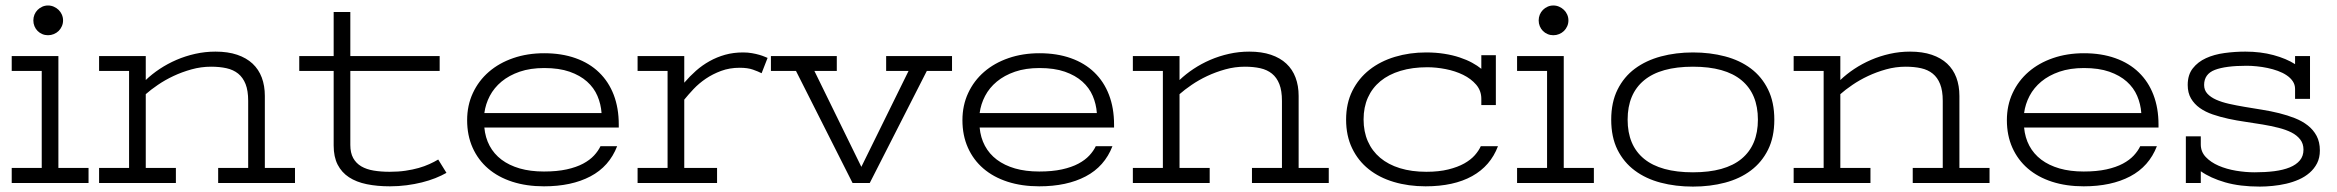

<svg xmlns="http://www.w3.org/2000/svg" viewBox="-20 -670 8556 703"><path d="M22.9 -464.8H193.8V-55.2H304.2V0H22.9V-55.2H132.8V-410.2H22.9ZM102.1 -595.2Q102.1 -606.4 106.2 -616.5Q110.4 -626.5 117.7 -633.8Q125 -641.1 134.8 -645.5Q144.5 -649.9 155.8 -649.9Q167 -649.9 177 -645.5Q187 -641.1 194.6 -633.8Q202.1 -626.5 206.5 -616.5Q210.9 -606.4 210.9 -595.2Q210.9 -584 206.5 -574Q202.1 -564 194.6 -556.6Q187 -549.3 177 -545.2Q167 -541 155.8 -541Q144.5 -541 134.8 -545.2Q125 -549.3 117.7 -556.6Q110.4 -564 106.2 -574Q102.1 -584 102.1 -595.2Z M342.8 -464.8H513.7V-377Q536.6 -398.9 564.9 -417.7Q593.3 -436.5 626 -450.7Q658.7 -464.8 694.8 -472.9Q731 -481 769 -481Q814.5 -481 848.4 -469.5Q882.3 -458 904.8 -437Q927.2 -416 938.5 -386Q949.7 -356 949.7 -318.8V-55.2H1060.1V0H778.8V-55.2H888.7V-300.8Q888.7 -337.9 879.2 -362.1Q869.6 -386.2 852.1 -400.4Q834.5 -414.6 809.3 -420.2Q784.2 -425.8 752.9 -425.8Q716.3 -425.8 681.2 -416Q646 -406.2 615 -391.6Q584 -377 557.9 -359.1Q531.7 -341.3 513.7 -325.2V-55.2H624V0H342.8V-55.2H452.6V-410.2H342.8Z M1075.7 -464.8H1201.7V-626H1262.7V-464.8H1589.8V-410.2H1262.7V-139.2Q1262.7 -110.4 1273.2 -91.3Q1283.7 -72.3 1302.7 -61Q1321.8 -49.8 1348.4 -45.4Q1375 -41 1406.7 -41Q1438.5 -41 1464.8 -44.9Q1491.2 -48.8 1512.7 -54.9Q1534.2 -61 1552 -69.1Q1569.8 -77.1 1584.5 -85.9L1614.7 -37.1Q1596.7 -26.9 1574 -17.8Q1551.3 -8.8 1524.9 -2.2Q1498.5 4.4 1468.8 8.3Q1439 12.2 1407.7 12.2Q1360.8 12.2 1322.8 4.4Q1284.7 -3.4 1257.8 -21Q1231 -38.6 1216.3 -67.1Q1201.7 -95.7 1201.7 -137.2V-410.2H1075.7Z M2182.6 -255.9Q2180.2 -289.1 2167.5 -318.8Q2154.8 -348.6 2129.4 -371.3Q2104 -394 2065.4 -407.5Q2026.9 -420.9 1972.7 -420.9Q1921.9 -420.9 1882.8 -407.5Q1843.8 -394 1816.4 -371.3Q1789.1 -348.6 1773.4 -318.8Q1757.8 -289.1 1753.4 -255.9ZM1971.7 12.2Q1907.7 12.2 1855.7 -4.6Q1803.7 -21.5 1767.1 -53Q1730.5 -84.5 1710.4 -129.4Q1690.4 -174.3 1690.4 -230Q1690.4 -284.2 1711.4 -329.3Q1732.4 -374.5 1770 -407Q1807.6 -439.5 1859.4 -457.3Q1911.1 -475.1 1972.7 -475.1Q2036.6 -475.1 2087.4 -457Q2138.2 -439 2173.3 -405Q2208.5 -371.1 2227.1 -322.8Q2245.6 -274.4 2245.6 -213.9V-203.1H1753.4Q1756.8 -166 1772.7 -136.2Q1788.6 -106.4 1816.4 -85.4Q1844.2 -64.5 1883.1 -53.2Q1921.9 -42 1971.7 -42Q2019.5 -42 2054.9 -49.8Q2090.3 -57.6 2115 -70.8Q2139.6 -84 2155 -100.6Q2170.4 -117.2 2178.7 -134.8H2239.7Q2210.9 -60.5 2141.8 -24.2Q2072.8 12.2 1971.7 12.2Z M2314.5 -464.8H2485.4V-367.2Q2505.4 -390.6 2528.3 -410.9Q2551.3 -431.2 2577.9 -446Q2604.5 -460.9 2635 -469.5Q2665.5 -478 2700.7 -478Q2718.3 -478 2733.4 -475.3Q2748.5 -472.7 2760.3 -469.2Q2772 -465.8 2779.8 -462.4Q2787.6 -459 2790.5 -458L2768.6 -401.9Q2756.3 -408.2 2737.1 -415Q2717.8 -421.9 2688.5 -421.9Q2651.4 -421.9 2620.4 -410.4Q2589.4 -398.9 2564.2 -381.8Q2539.1 -364.7 2519.5 -344Q2500 -323.2 2485.4 -305.2V-55.2H2605.5V0H2314.5V-55.2H2424.3V-410.2H2314.5Z M2802.7 -464.8H3043.9V-410.2H2961.9L3133.8 -59.1L3306.6 -410.2H3224.6V-464.8H3465.8V-410.2H3373.5L3164.6 0H3101.6L2894.5 -410.2H2802.7Z M3996.1 -255.9Q3993.7 -289.1 3981 -318.8Q3968.3 -348.6 3942.9 -371.3Q3917.5 -394 3878.9 -407.5Q3840.3 -420.9 3786.1 -420.9Q3735.4 -420.9 3696.3 -407.5Q3657.2 -394 3629.9 -371.3Q3602.5 -348.6 3586.9 -318.8Q3571.3 -289.1 3566.9 -255.9ZM3785.2 12.2Q3721.2 12.2 3669.2 -4.6Q3617.2 -21.5 3580.6 -53Q3543.9 -84.5 3523.9 -129.4Q3503.9 -174.3 3503.9 -230Q3503.9 -284.2 3524.9 -329.3Q3545.9 -374.5 3583.5 -407Q3621.1 -439.5 3672.9 -457.3Q3724.6 -475.1 3786.1 -475.1Q3850.1 -475.1 3900.9 -457Q3951.7 -439 3986.8 -405Q4022 -371.1 4040.5 -322.8Q4059.1 -274.4 4059.1 -213.9V-203.1H3566.9Q3570.3 -166 3586.2 -136.2Q3602.1 -106.4 3629.9 -85.4Q3657.7 -64.5 3696.5 -53.2Q3735.4 -42 3785.2 -42Q3833 -42 3868.4 -49.8Q3903.8 -57.6 3928.5 -70.8Q3953.1 -84 3968.5 -100.6Q3983.9 -117.2 3992.2 -134.8H4053.2Q4024.4 -60.5 3955.3 -24.2Q3886.2 12.2 3785.2 12.2Z M4127.9 -464.8H4298.8V-377Q4321.8 -398.9 4350.1 -417.7Q4378.4 -436.5 4411.1 -450.7Q4443.8 -464.8 4480 -472.9Q4516.1 -481 4554.2 -481Q4599.6 -481 4633.5 -469.5Q4667.5 -458 4689.9 -437Q4712.4 -416 4723.6 -386Q4734.9 -356 4734.9 -318.8V-55.2H4845.2V0H4564V-55.2H4673.8V-300.8Q4673.8 -337.9 4664.3 -362.1Q4654.8 -386.2 4637.2 -400.4Q4619.6 -414.6 4594.5 -420.2Q4569.3 -425.8 4538.1 -425.8Q4501.5 -425.8 4466.3 -416Q4431.2 -406.2 4400.1 -391.6Q4369.1 -377 4343 -359.1Q4316.9 -341.3 4298.8 -325.2V-55.2H4409.2V0H4127.9V-55.2H4237.8V-410.2H4127.9Z M5403.8 -285.2V-308.1Q5403.8 -337.9 5385 -359.9Q5366.2 -381.8 5337.2 -396Q5308.1 -410.2 5273.2 -417Q5238.3 -423.8 5206.1 -423.8Q5151.4 -423.8 5107.9 -410.6Q5064.5 -397.5 5034.4 -372.8Q5004.4 -348.1 4988.5 -312.7Q4972.7 -277.3 4972.7 -232.9Q4972.7 -188 4988.3 -152.6Q5003.9 -117.2 5033.4 -92.3Q5063 -67.4 5105.7 -54.2Q5148.4 -41 5202.6 -41Q5248.5 -41 5283 -49.6Q5317.4 -58.1 5341.3 -71.5Q5365.2 -85 5379.9 -101.6Q5394.5 -118.2 5401.9 -134.8H5464.8Q5437.5 -62.5 5370.1 -25.1Q5302.7 12.2 5199.7 12.2Q5137.2 12.2 5083.7 -3.7Q5030.3 -19.5 4991.5 -50.5Q4952.6 -81.5 4930.7 -127.2Q4908.7 -172.9 4908.7 -231.9Q4908.7 -291.5 4931.6 -337.4Q4954.6 -383.3 4994.4 -414.6Q5034.2 -445.8 5087.6 -461.9Q5141.1 -478 5201.7 -478Q5237.3 -478 5268.1 -473.1Q5298.8 -468.3 5324.5 -459.7Q5350.1 -451.2 5369.9 -440.4Q5389.6 -429.7 5403.8 -418V-467.8H5457V-285.2Z M5534.7 -464.8H5705.6V-55.2H5815.9V0H5534.7V-55.2H5644.5V-410.2H5534.7ZM5613.8 -595.2Q5613.8 -606.4 5617.9 -616.5Q5622.1 -626.5 5629.4 -633.8Q5636.7 -641.1 5646.5 -645.5Q5656.2 -649.9 5667.5 -649.9Q5678.7 -649.9 5688.7 -645.5Q5698.7 -641.1 5706.3 -633.8Q5713.9 -626.5 5718.3 -616.5Q5722.7 -606.4 5722.7 -595.2Q5722.7 -584 5718.3 -574Q5713.9 -564 5706.3 -556.6Q5698.7 -549.3 5688.7 -545.2Q5678.7 -541 5667.5 -541Q5656.2 -541 5646.5 -545.2Q5636.7 -549.3 5629.4 -556.6Q5622.1 -564 5617.9 -574Q5613.8 -584 5613.8 -595.2Z M6476.6 -231.9Q6476.6 -168 6453.6 -121.8Q6430.7 -75.7 6390.6 -45.7Q6350.6 -15.6 6296.1 -1.2Q6241.7 13.2 6178.7 13.2Q6115.2 13.2 6060.5 -1.2Q6005.9 -15.6 5965.6 -45.7Q5925.3 -75.7 5902.3 -121.8Q5879.4 -168 5879.4 -231.9Q5879.4 -295.4 5902.6 -342Q5925.8 -388.7 5966.3 -418.7Q6006.8 -448.7 6061.5 -463.4Q6116.2 -478 6178.7 -478Q6241.7 -478 6296.1 -463.6Q6350.6 -449.2 6390.6 -419.2Q6430.7 -389.2 6453.6 -342.5Q6476.6 -295.9 6476.6 -231.9ZM6416.5 -231.9Q6416.5 -326.2 6356.7 -376Q6296.9 -425.8 6178.7 -425.8Q6060.1 -425.8 5999.8 -376Q5939.5 -326.2 5939.5 -231.9Q5939.5 -137.7 5999.8 -88.4Q6060.1 -39.1 6178.7 -39.1Q6296.9 -39.1 6356.7 -88.6Q6416.5 -138.2 6416.5 -231.9Z M6547.4 -464.8H6718.3V-377Q6741.2 -398.9 6769.5 -417.7Q6797.9 -436.5 6830.6 -450.7Q6863.3 -464.8 6899.4 -472.9Q6935.5 -481 6973.6 -481Q7019 -481 7053 -469.5Q7086.9 -458 7109.4 -437Q7131.8 -416 7143.1 -386Q7154.3 -356 7154.3 -318.8V-55.2H7264.6V0H6983.4V-55.2H7093.3V-300.8Q7093.3 -337.9 7083.7 -362.1Q7074.2 -386.2 7056.6 -400.4Q7039.1 -414.6 7013.9 -420.2Q6988.8 -425.8 6957.5 -425.8Q6920.9 -425.8 6885.7 -416Q6850.6 -406.2 6819.6 -391.6Q6788.6 -377 6762.5 -359.1Q6736.3 -341.3 6718.3 -325.2V-55.2H6828.6V0H6547.4V-55.2H6657.2V-410.2H6547.4Z M7820.3 -255.9Q7817.9 -289.1 7805.2 -318.8Q7792.5 -348.6 7767.1 -371.3Q7741.7 -394 7703.1 -407.5Q7664.6 -420.9 7610.4 -420.9Q7559.6 -420.9 7520.5 -407.5Q7481.4 -394 7454.1 -371.3Q7426.8 -348.6 7411.1 -318.8Q7395.5 -289.1 7391.1 -255.9ZM7609.4 12.2Q7545.4 12.2 7493.4 -4.6Q7441.4 -21.5 7404.8 -53Q7368.2 -84.5 7348.1 -129.4Q7328.1 -174.3 7328.1 -230Q7328.1 -284.2 7349.1 -329.3Q7370.1 -374.5 7407.7 -407Q7445.3 -439.5 7497.1 -457.3Q7548.8 -475.1 7610.4 -475.1Q7674.3 -475.1 7725.1 -457Q7775.9 -439 7811 -405Q7846.2 -371.1 7864.7 -322.8Q7883.3 -274.4 7883.3 -213.9V-203.1H7391.1Q7394.5 -166 7410.4 -136.2Q7426.3 -106.4 7454.1 -85.4Q7481.9 -64.5 7520.8 -53.2Q7559.6 -42 7609.4 -42Q7657.2 -42 7692.6 -49.8Q7728 -57.6 7752.7 -70.8Q7777.3 -84 7792.7 -100.6Q7808.1 -117.2 7816.4 -134.8H7877.4Q7848.6 -60.5 7779.5 -24.2Q7710.4 12.2 7609.4 12.2Z M7983.4 0V-170.9H8038.1V-141.1Q8038.1 -114.3 8056.4 -95Q8074.7 -75.7 8103.5 -63.2Q8132.3 -50.8 8167.2 -44.9Q8202.1 -39.1 8235.4 -39.1Q8274.4 -39.1 8307.1 -43.2Q8339.8 -47.4 8363.8 -57.1Q8387.7 -66.9 8400.9 -82.8Q8414.1 -98.6 8414.1 -122.1Q8414.1 -144 8402.1 -159.4Q8390.1 -174.8 8369.9 -185.1Q8349.6 -195.3 8322.5 -202.1Q8295.4 -209 8264.9 -214.1Q8234.4 -219.2 8202.1 -223.9Q8169.9 -228.5 8139.4 -235.1Q8108.9 -241.7 8081.8 -251Q8054.7 -260.3 8034.4 -274.7Q8014.2 -289.1 8002.2 -309.6Q7990.2 -330.1 7990.2 -358.9Q7990.2 -396 8008.8 -419.7Q8027.3 -443.4 8057.1 -457Q8086.9 -470.7 8124.8 -475.8Q8162.6 -481 8201.2 -481Q8257.3 -481 8304.2 -468.3Q8351.1 -455.6 8383.3 -435.1V-464.8H8438V-308.1H8383.3V-344.2Q8383.3 -359.9 8375 -372.3Q8366.7 -384.8 8352.5 -394.3Q8338.4 -403.8 8320.3 -410.4Q8302.2 -417 8282.5 -421.1Q8262.7 -425.3 8242.9 -427.2Q8223.1 -429.2 8206.1 -429.2Q8128.9 -429.2 8089.6 -414.1Q8050.3 -398.9 8050.3 -358.9Q8050.3 -339.8 8062.3 -326.9Q8074.2 -314 8094.5 -304.9Q8114.7 -295.9 8141.8 -289.8Q8168.9 -283.7 8199.5 -278.6Q8230 -273.4 8262.2 -268.3Q8294.4 -263.2 8325 -255.6Q8355.5 -248 8382.6 -237.3Q8409.7 -226.6 8429.9 -210.7Q8450.2 -194.8 8462.2 -172.4Q8474.1 -149.9 8474.1 -119.1Q8474.1 -92.3 8463.9 -72.3Q8453.6 -52.2 8436.5 -37.4Q8419.4 -22.5 8397.2 -12.7Q8375 -2.9 8350.6 2.7Q8326.2 8.3 8301.3 10.7Q8276.4 13.2 8254.4 13.2Q8181.2 13.2 8127.2 -2.4Q8073.2 -18.1 8038.1 -43V0Z"/></svg>

Font: Stint Ultra Expanded
Style: Regular
Weight: 400
Width: 7
Designer: Astigmatic (AOETI)
Foundry: Astigmatic (AOETI)
Version: Version 1.000